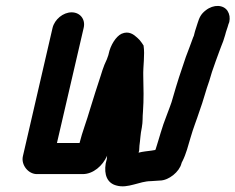

<svg xmlns="http://www.w3.org/2000/svg" viewBox="-20 -565 802 654"><path d="M159 -470 58 -33C51 -3 77 29 107 28H262C297 28 330 0 345 -35C344 -32 344 -28 344 -24L340 -8C334 30 345 59 377 67C416 78 455 52 494 52C504 52 515 50 524 50C555 50 591 20 598 -8C598 -10 600 -13 602 -17C614 -41 621 -69 629 -96C638 -128 650 -157 660 -188C672 -220 681 -257 693 -290L702 -320C706 -333 723 -379 727 -390L733 -406C739 -420 742 -429 747 -446C750 -459 755 -470 758 -482L761 -490C764 -504 762 -517 755 -528C741 -549 708 -551 681 -530C664 -517 659 -505 653 -486C650 -475 645 -463 642 -450C641 -445 640 -441 638 -438C628 -411 625 -402 613 -371C596 -322 583 -282 569 -233C566 -222 563 -212 559 -202L547 -170C532 -133 522 -93 510 -56C510 -55 509 -55 508 -54L496 -52C482 -50 467 -49 452 -45L454 -52C454 -57 455 -63 455 -69C458 -89 458 -107 463 -130C467 -152 465 -165 467 -185C470 -226 469 -266 468 -306C467 -341 474 -377 469 -410L463 -419C459 -425 454 -431 447 -437C436 -447 419 -461 394 -450C375 -441 356 -411 350 -381L349 -377C349 -375 344 -365 344 -363C339 -353 332 -336 329 -326L323 -307C311 -270 298 -231 287 -194C276 -155 260 -115 251 -78H174L265 -470C272 -499 253 -523 224 -523C195 -523 166 -499 159 -470Z"/></svg>

Font: Electronic
Style: HvIt
Weight: 900
Version: Version 1.011